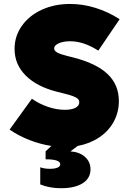

<svg xmlns="http://www.w3.org/2000/svg" viewBox="-20 -741 663 985"><path d="M186.5 205.1V117.2Q207 125 236.3 125Q261.2 125 275.1 118.9Q289.1 112.8 289.1 101.6Q289.1 76.2 213.9 76.2V35.2L243.7 7.8Q186.5 -1 130.9 -22.7Q75.2 -44.4 29.3 -76.2L143.6 -234.4Q183.1 -207 227.1 -192.4Q271 -177.7 312.5 -177.7Q347.7 -177.7 367.2 -188Q386.7 -198.2 386.7 -216.8Q386.7 -226.6 379.6 -233.6Q372.6 -240.7 355.7 -247.3Q338.9 -253.9 306.6 -261.7L275.4 -269.5Q169.4 -295.9 112.1 -353.3Q54.7 -410.6 54.7 -490.2Q54.7 -555.2 91.8 -607.9Q128.9 -660.6 193.8 -690.7Q258.8 -720.7 339.8 -720.7Q404.8 -720.7 469.5 -700.7Q534.2 -680.7 593.8 -642.6L484.4 -481.4Q444.3 -506.3 409.4 -517.8Q374.5 -529.3 339.8 -529.3Q304.7 -529.3 281.2 -518.8Q257.8 -508.3 257.8 -492.2Q257.8 -480.5 273.2 -471.7Q288.6 -462.9 324.2 -454.1L355.5 -446.3Q474.1 -416 532 -361.1Q589.8 -306.2 589.8 -222.7Q589.8 -165 563.5 -116.7Q537.1 -68.4 489 -36.1Q440.9 -3.9 378.4 7.8L341.3 35.6Q387.2 38.6 415.8 63.7Q444.3 88.9 444.3 127.9Q444.3 173.3 404.3 199Q364.3 224.6 293 224.6Q233.9 224.6 186.5 205.1Z"/></svg>

Font: Wanted Sans ExtraBlack
Style: Regular
Weight: 900
Designer: Original Design by Kil Hyung-jin and Kang Hanbin, Wanted Lab, Inc; Hangeul from Source Han Sans by Jang Soo-young and Ka
Foundry: Wanted Lab, Inc.
Version: Version 1.001